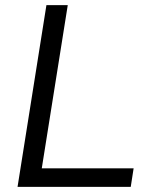

<svg xmlns="http://www.w3.org/2000/svg" viewBox="-20 -725 585 745"><path d="M48.1 0 160.1 -705H242.9L142.1 -71.9H498.5L487.3 0Z"/></svg>

Font: Mulish ExtraLight
Style: Italic
Weight: 200
Italic angle: -9°
Designer: Vernon Adams
Foundry: Vernon Adams
Version: Version 3.603